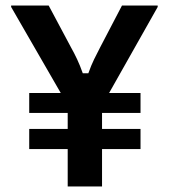

<svg xmlns="http://www.w3.org/2000/svg" viewBox="-20 -670 607 690"><path d="M346.7 0H223.3V-292.5L20 -645V-650H155L235 -500Q246.7 -479.2 257.1 -457.1Q267.5 -435 277.5 -406.7H297.5Q307.5 -435 318.3 -457.1Q329.2 -479.2 340 -500L418.3 -650H546.7V-645L346.7 -290.8ZM485 -134.2H85V-206.7H485ZM485 -264.2H85V-335.8H485Z"/></svg>

Font: Familjen Grotesk Variable
Style: Regular
Weight: 400
Designer: Anders Wikstroem, Jonas Baeckman, Matilda Gysing, Kristian Moeller
Foundry: Familjen STHLM AB
Version: Version 2.000